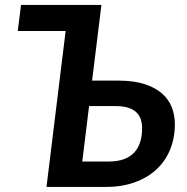

<svg xmlns="http://www.w3.org/2000/svg" viewBox="-20 -742 743 762"><path d="M411.5 -101Q446.5 -101 471.5 -110.2Q496.5 -119.5 512.5 -136.5Q528.5 -153.5 536.2 -178Q544 -202.5 544 -232.5Q544 -252.5 538.5 -269Q533 -285.5 520.5 -297Q508 -308.5 487.8 -314.8Q467.5 -321 438 -321H333.5L306.5 -101ZM451 -422Q510.5 -422 552.8 -408.5Q595 -395 622 -371.8Q649 -348.5 661.5 -317Q674 -285.5 674 -249.5Q674 -194 655 -148Q636 -102 600.2 -69Q564.5 -36 513.5 -18Q462.5 0 398.5 0H164.5L240.5 -619H50.5L63.5 -722.5H382.5L345.5 -422Z"/></svg>

Font: Lato 2
Style: Bold Italic
Weight: 700
Italic angle: -7°
Designer: Lukasz Dziedzic with Adam Twardoch and Botio Nikoltchev
Foundry: tyPoland Lukasz Dziedzic
Version: Version 2.015; 2015-08-06; http://www.latofonts.com/